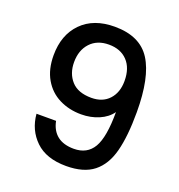

<svg xmlns="http://www.w3.org/2000/svg" viewBox="-134 -858 903 969"><g transform="rotate(20 317.5 -373.5)"><path d="M334 -96Q405 -96 438 -152Q471 -208 471 -343Q447 -309 403.5 -290.5Q360 -272 309 -272Q244 -272 191 -298.5Q138 -325 107.5 -377.5Q77 -430 77 -505Q77 -615 141.5 -680.5Q206 -746 319 -746Q455 -746 512.5 -655.5Q570 -565 570 -378Q570 -249 548.5 -167Q527 -85 474 -43Q421 -1 327 -1Q220 -1 162 -57Q104 -113 97 -198H202Q212 -148 245 -122Q278 -96 334 -96ZM458 -505Q458 -574 421.5 -612.5Q385 -651 322 -651Q259 -651 222.5 -611.5Q186 -572 186 -508Q186 -447 221.5 -407.5Q257 -368 329 -368Q389 -368 423.5 -405.5Q458 -443 458 -505Z"/></g></svg>

Font: Poppins Medium A&M
Style: Regular
Weight: 500
Designer: Ninad Kale (Devanagari), Jonny Pinhorn (Latin)
Foundry: Indian Type Foundry
Version: 4.004